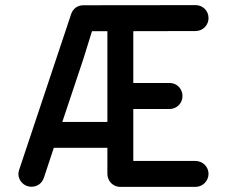

<svg xmlns="http://www.w3.org/2000/svg" viewBox="-20 -729 880 749"><path d="M306.2 -708.5H305.2H302.7C292.5 -708 283.7 -705.1 275.4 -699.2C267.1 -692.9 261.2 -684.6 257.8 -674.8L54.7 -66.4C52.7 -61 51.8 -55.7 51.8 -50.3C51.8 -24.9 72.8 -0.5 102.5 -0.5C125.5 -0.5 143.6 -13.7 150.9 -34.7L189.9 -152.3H398.9V-50.8C398.9 -24.9 418.9 0 449.2 0H742.7C772 0 793.5 -24.4 793.5 -50.8C793.5 -79.1 770 -101.1 742.7 -101.1H500V-303.7H641.6C668 -303.7 691.9 -324.7 691.9 -354.5C691.9 -382.3 670.4 -405.3 641.6 -405.3H500V-607.4L742.7 -607.9C772.9 -607.9 793.5 -632.3 793.5 -658.2C793.5 -687 771.5 -709 742.7 -709ZM305.2 -499 338.9 -607.4H398.9V-253.4H223.1Z"/></svg>

Font: LOB TGL 0-17
Style: Regular
Weight: 400
Designer: Peter Wiegel + adaptations and expanded glyphset by Studio LOB
Foundry: Peter Wiegel + adaptations and expanded glyphset by Studio LOB
Version: Version 1.003;Glyphs 3.1.2 (3151)